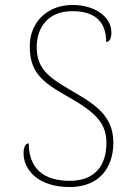

<svg xmlns="http://www.w3.org/2000/svg" viewBox="-20 -744 530 774"><path d="M261 10C379 10 437 -67 437 -169C437 -286 350 -330 259 -384C175 -433 128 -469 128 -554C128 -636 176 -699 271 -699C358 -699 408 -661 408 -575C422 -575 429 -589 429 -614C429 -675 364 -724 272 -724C167 -724 100 -650 100 -559C100 -458 142 -417 249 -357C363 -293 409 -249 409 -168C409 -78 364 -15 261 -15C155 -15 96 -66 96 -166C82 -166 75 -150 75 -126C75 -59 134 10 261 10Z"/></svg>

Font: Noto Serif Gurmukhi Thin
Style: Regular
Weight: 100
Designer: Vaibhav Singh and the Monotype Design Team
Foundry: Monotype Imaging Inc.
Version: Version 2.004